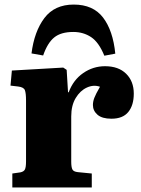

<svg xmlns="http://www.w3.org/2000/svg" viewBox="-20 -821 616 841"><path d="M34 0V-61L69 -66Q84 -69 89 -78.5Q94 -88 94 -114V-381Q94 -413 89 -426Q84 -439 60 -442L26 -446L32 -512L257 -525L272 -515L278 -417H281Q301 -471 344.5 -501Q388 -531 440 -531Q499 -531 532.5 -498Q566 -465 566 -411Q566 -360 542 -330.5Q518 -301 468 -301Q427 -301 407 -318.5Q387 -336 387 -361Q387 -376 393 -392Q399 -408 418 -441Q390 -451 360.5 -437.5Q331 -424 311.5 -391.5Q292 -359 292 -311V-113Q292 -89 297 -79Q302 -69 321 -67L382 -61V0ZM303 -801Q388 -801 431.5 -744Q475 -687 485 -586L437 -577Q413 -636 379 -658.5Q345 -681 301 -681Q247 -681 217.5 -657Q188 -633 169 -578L118 -587Q130 -683 174.5 -742Q219 -801 303 -801Z"/></svg>

Font: Literata 36pt ExtraBold
Style: Regular
Weight: 800
Designer: Latin by Veronika Burian and Jose Scaglione. Greek by Irene Vlachou. Cyrillic by Vera Evstafieva.
Foundry: TypeTogether
Version: Version 3.002